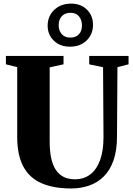

<svg xmlns="http://www.w3.org/2000/svg" viewBox="-20 -1060 756 1088"><path d="M383.5 8Q283 8 214.8 -22Q146.5 -52 112 -116.8Q77.5 -181.5 77.5 -284.5V-679.5L13.5 -695.5V-743H340V-695.5L261.5 -678.5V-258.5Q261.5 -203.5 270.2 -163.2Q279 -123 297 -96.5Q315 -70 341.8 -57Q368.5 -44 404 -44Q456 -44 492.2 -72.2Q528.5 -100.5 547.5 -153.8Q566.5 -207 566.5 -282L564 -679L485.5 -695.5V-743H708.5V-695.5L645.5 -679.5L643 -287.5Q643 -206.5 622.8 -150Q602.5 -93.5 566.8 -58.8Q531 -24 483.8 -8Q436.5 8 383.5 8ZM376.5 -795.5Q320 -795.5 284.8 -829.8Q249.5 -864 250 -916Q251 -970.5 288.2 -1005Q325.5 -1039.5 383 -1039.5Q438.5 -1039.5 473 -1005Q507.5 -970.5 507 -918.5Q506.5 -864.5 470.2 -830Q434 -795.5 376.5 -795.5ZM378.5 -847Q409 -847 426.8 -865.5Q444.5 -884 444.5 -915.5Q444.5 -946.5 427.8 -967Q411 -987.5 379.5 -987.5Q348.5 -987.5 330.5 -968.5Q312.5 -949.5 312.5 -917.5Q312.5 -887 329.5 -867Q346.5 -847 378.5 -847Z"/></svg>

Font: Merriweather 72pt Black
Style: Regular
Weight: 900
Version: Version 2.100